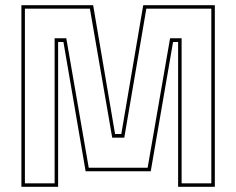

<svg xmlns="http://www.w3.org/2000/svg" viewBox="-20 -720 910 740"><path d="M62.5 0V-700H339L423.5 -203.5H447.5L532 -700H808V0H666.5V-558H647L561 -60H310L224.5 -558H204V0ZM76 -13.5H190.5V-572.5H235.5L322 -73.5H549L635.5 -572.5H680V-13.5H794.5V-686.5H544L459 -189.5H412.5L326.5 -686.5H76Z"/></svg>

Font: Tourney Thin Thin
Style: Regular
Weight: 250
Version: Version 1.015